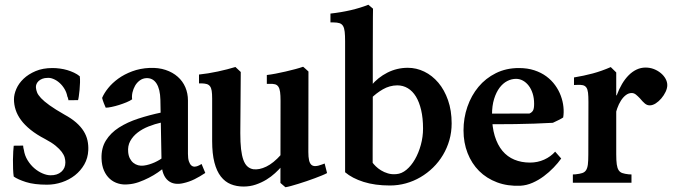

<svg xmlns="http://www.w3.org/2000/svg" viewBox="-20 -767 2824 806"><path d="M267.6 -346.2Q266.6 -348.6 265.6 -354Q264.6 -359.4 262.7 -361.8Q259.8 -378.4 251 -393.3Q242.2 -408.2 230.2 -418.9Q218.3 -429.7 204.3 -435.5Q190.4 -441.4 177.7 -439.9Q167 -439.9 157.7 -436.3Q148.4 -432.6 142.3 -427Q136.2 -421.4 133.1 -414.1Q129.9 -406.7 130.9 -398.4Q131.8 -389.2 135.7 -378.9Q139.6 -368.7 152.1 -355.2Q164.6 -341.8 188 -325Q211.4 -308.1 251 -285.6Q279.8 -270 299.6 -252.7Q319.3 -235.4 331.1 -216.6Q342.8 -197.8 347.2 -177.7Q351.6 -157.7 350.6 -136.2Q349.1 -103.5 334 -76.9Q318.8 -50.3 294.7 -31.2Q270.5 -12.2 240 -2Q209.5 8.3 177.7 8.3Q123.5 8.3 89.1 -2.7Q54.7 -13.7 37.6 -25.9Q35.6 -39.1 34.9 -58.1Q34.2 -77.1 34.4 -96.2Q34.7 -115.2 35.6 -131.3Q36.6 -147.5 37.6 -155.3L77.1 -155.8Q77.1 -151.9 78.1 -146.2Q79.1 -140.6 80.1 -138.2Q83.5 -114.3 95.7 -94.5Q107.9 -74.7 124 -60.8Q140.1 -46.9 158.4 -39.1Q176.8 -31.2 191.9 -31.2Q220.2 -30.8 237.3 -45.7Q254.4 -60.5 254.4 -85Q254.4 -94.7 251.5 -105.7Q248.5 -116.7 239.3 -129.2Q230 -141.6 213.4 -155.3Q196.8 -168.9 168.9 -183.6Q133.3 -202.1 108.4 -222.2Q83.5 -242.2 68.1 -263.2Q52.7 -284.2 45.7 -305.9Q38.6 -327.6 38.6 -350.1Q38.6 -370.6 48.6 -393.8Q58.6 -417 78.9 -436.3Q99.1 -455.6 129.4 -468.5Q159.7 -481.4 200.2 -481.4Q215.8 -481.4 231.7 -479.2Q247.6 -477.1 262.5 -472.7Q277.3 -468.3 290.8 -461.9Q304.2 -455.6 314.9 -446.8Q316.4 -436 315.9 -420.4Q315.4 -404.8 314 -389.6Q312.5 -374.5 310.8 -362.5Q309.1 -350.6 307.6 -346.7Z M408.7 -356Q417 -376 434.1 -397.2Q451.2 -418.5 476.3 -436.8Q501.5 -455.1 534.7 -467.5Q567.9 -480 607.9 -481.9Q645.5 -483.4 675.3 -473.4Q705.1 -463.4 726.1 -444.8Q747.1 -426.3 758.1 -400.6Q769 -375 769 -345.2V-121.1Q769 -101.6 772.9 -89.8Q776.9 -78.1 783.2 -72.5Q789.6 -66.9 798.1 -67.4Q806.6 -67.9 815.9 -72.8L826.2 -78.6L841.8 -41Q819.3 -25.9 796.6 -14.6Q773.9 -3.4 749 2Q731 6.3 714.6 3.9Q698.2 1.5 685.8 -8.8Q673.3 -19 666 -37.4Q658.7 -55.7 658.2 -82.5L653.3 -348.1Q652.3 -392.6 637 -416.5Q621.6 -440.4 593.8 -439Q578.6 -438 566.7 -429.2Q554.7 -420.4 547.1 -407.2Q539.6 -394 536.1 -378.9Q532.7 -363.8 534.7 -350.1Q525.9 -343.8 511 -337.6Q496.1 -331.5 480 -326.4Q463.9 -321.3 448.5 -318.1Q433.1 -314.9 423.8 -314.9Q420.4 -321.8 415.8 -334Q411.1 -346.2 408.7 -356ZM658.2 -252.9Q629.9 -246.6 603.5 -236.1Q577.1 -225.6 557.4 -210.2Q537.6 -194.8 526.6 -174.6Q515.6 -154.3 518.1 -128.4Q519.5 -112.8 525.4 -101.6Q531.2 -90.3 540 -83.3Q548.8 -76.2 560.1 -73.2Q571.3 -70.3 583 -71.8Q594.7 -73.2 606.7 -76.9Q618.7 -80.6 629.4 -85.4Q640.1 -90.3 649.4 -95.9Q658.7 -101.6 665.5 -106.4L672.4 -64.9Q660.2 -55.2 642.8 -43.2Q625.5 -31.2 605 -20.8Q584.5 -10.3 562.3 -2.4Q540 5.4 518.6 6.8Q496.6 9.3 476.6 3.4Q456.5 -2.4 441.2 -16.1Q425.8 -29.8 416.5 -51Q407.2 -72.3 406.2 -101.1Q404.8 -145.5 424.6 -177.2Q444.3 -209 479.2 -231.4Q514.2 -253.9 560.5 -269Q606.9 -284.2 658.2 -294.9Z M1100.1 -452.1Q1117.2 -454.1 1137.7 -458Q1158.2 -461.9 1179.2 -466.8Q1200.2 -471.7 1219.5 -476.8Q1238.8 -481.9 1252.4 -486.8Q1253.4 -486.3 1256.8 -483.2Q1260.3 -480 1264.2 -476.6Q1268.1 -473.1 1271.2 -470.2Q1274.4 -467.3 1274.9 -466.8L1274.4 -128.9Q1274.4 -107.9 1277.3 -94.7Q1280.3 -81.5 1286.9 -75.4Q1293.5 -69.3 1304.7 -69.8Q1315.9 -70.3 1332.5 -76.7L1342.8 -80.6L1353 -40.5Q1345.2 -36.1 1331.5 -30.5Q1317.9 -24.9 1301.5 -18.8Q1285.2 -12.7 1267.3 -6.6Q1249.5 -0.5 1232.7 4.6Q1215.8 9.8 1201.7 13.7Q1187.5 17.6 1178.2 19L1157.2 1L1157.7 -343.8Q1157.7 -366.7 1155.8 -380.9Q1153.8 -395 1148.7 -402.8Q1143.6 -410.6 1134.8 -413.1Q1126 -415.5 1111.8 -415H1100.1ZM815.4 -454.1Q833.5 -456.1 853.8 -459.2Q874 -462.4 894.3 -466.8Q914.6 -471.2 933.8 -476.1Q953.1 -481 968.3 -485.8L990.7 -464.8L988.8 -208Q988.8 -168.9 991.9 -141.4Q995.1 -113.8 1001.7 -95.7Q1008.3 -77.6 1018.6 -68.4Q1028.8 -59.1 1043 -56.6Q1067.9 -53.2 1097.9 -67.6Q1127.9 -82 1159.7 -117.7L1161.1 -66.9Q1150.4 -54.7 1134.5 -40Q1118.7 -25.4 1098.4 -12.9Q1078.1 -0.5 1054 7.8Q1029.8 16.1 1002.4 16.1Q973.1 16.1 949 6.3Q924.8 -3.4 907.2 -25.9Q889.6 -48.3 880.1 -85Q870.6 -121.6 870.6 -174.8V-353Q870.6 -373.5 868.7 -385.7Q866.7 -397.9 861.6 -404.8Q856.4 -411.6 848.1 -414.1Q839.8 -416.5 827.1 -417H815.4Z M1367.2 -710Q1458.5 -720.2 1526.4 -747.1L1545.9 -730.5Q1545.4 -721.2 1545.4 -693.6Q1545.4 -666 1545.2 -626.2Q1544.9 -586.4 1544.9 -537.4Q1544.9 -488.3 1544.9 -435.8Q1544.9 -383.3 1544.9 -330.8Q1544.9 -278.3 1544.7 -231.2Q1544.4 -184.1 1544.4 -145.8Q1544.4 -107.4 1544.4 -83.5Q1548.8 -77.6 1557.6 -68.8Q1566.4 -60.1 1579.3 -52Q1592.3 -43.9 1608.6 -39.1Q1625 -34.2 1644 -36.1Q1666 -37.6 1686.3 -54.4Q1706.5 -71.3 1721.9 -98.1Q1737.3 -125 1746.6 -158.7Q1755.9 -192.4 1755.9 -227.5Q1755.9 -271 1748 -304.7Q1740.2 -338.4 1726.1 -361.6Q1711.9 -384.8 1691.9 -396.7Q1671.9 -408.7 1647.5 -408.7Q1615.2 -408.2 1587.4 -392.1Q1559.6 -376 1537.6 -354V-407.2Q1566.4 -441.9 1606.4 -462.2Q1646.5 -482.4 1691.9 -482.4Q1728 -482.4 1761.2 -466.3Q1794.4 -450.2 1820.1 -419.9Q1845.7 -389.6 1860.8 -346.4Q1876 -303.2 1876 -249Q1876 -212.4 1866.5 -179Q1856.9 -145.5 1839.6 -116.5Q1822.3 -87.4 1798.1 -63.7Q1773.9 -40 1745.1 -23.2Q1716.3 -6.3 1683.8 2.7Q1651.4 11.7 1616.7 11.7Q1554.2 11.7 1506.3 -3.4Q1458.5 -18.6 1428.7 -43.9V-594.2Q1428.7 -618.2 1427 -633.5Q1425.3 -648.9 1420.2 -657.7Q1415 -666.5 1405.3 -669.7Q1395.5 -672.9 1379.4 -672.9H1367.2Z M2032.2 -290 2202.6 -290.5Q2212.9 -294.9 2217.5 -303Q2222.2 -311 2222.2 -331.1Q2222.2 -355 2216.1 -374.3Q2210 -393.6 2199.5 -407.2Q2189 -420.9 2175.3 -428.5Q2161.6 -436 2146.5 -436Q2127.4 -436 2109.4 -426.8Q2091.3 -417.5 2077.1 -398.7Q2063 -379.9 2054.2 -351.6Q2045.4 -323.2 2045.4 -285.2Q2045.4 -233.9 2056.9 -196.3Q2068.4 -158.7 2089.1 -133.8Q2109.9 -108.9 2139.4 -96.7Q2168.9 -84.5 2205.1 -84.5Q2236.8 -84.5 2264.4 -96.9Q2292 -109.4 2310.5 -130.4L2335.9 -101.6Q2322.8 -83 2304 -63.5Q2285.2 -43.9 2262.9 -27.3Q2240.7 -10.7 2215.8 0.2Q2190.9 11.2 2165 12.7Q2110.8 15.1 2066.7 -1.5Q2022.5 -18.1 1991.2 -49.3Q1960 -80.6 1942.9 -124.3Q1925.8 -168 1925.8 -219.7Q1925.8 -271.5 1942.1 -318.8Q1958.5 -366.2 1988.5 -402.3Q2018.6 -438.5 2061.8 -460Q2105 -481.4 2158.2 -481.4Q2194.3 -481.4 2223.1 -471.9Q2252 -462.4 2273.7 -446.3Q2295.4 -430.2 2310.5 -409.2Q2325.7 -388.2 2334.2 -365Q2342.8 -341.8 2345.2 -318.4Q2347.7 -294.9 2344.2 -273.9Q2340.8 -271.5 2335 -268.3Q2329.1 -265.1 2322.8 -262Q2316.4 -258.8 2310.5 -256.1Q2304.7 -253.4 2300.8 -251.5Q2264.2 -249.5 2222.7 -248Q2181.2 -246.6 2143.1 -246.1Q2105 -245.6 2074.7 -245.6Q2044.4 -245.6 2030.3 -245.6Z M2566.9 -119.1Q2566.9 -92.8 2569.1 -77.1Q2571.3 -61.5 2576.9 -52.7Q2582.5 -43.9 2592.5 -40.5Q2602.5 -37.1 2619.1 -35.2L2630.9 -34.7V0H2384.8V-34.7L2396 -35.2Q2413.6 -37.1 2424.1 -40.5Q2434.6 -43.9 2440.2 -52.5Q2445.8 -61 2447.8 -76.4Q2449.7 -91.8 2449.7 -118.2L2450.2 -338.9Q2450.2 -363.3 2448.5 -377.7Q2446.8 -392.1 2441.4 -399.7Q2436 -407.2 2426.5 -409.4Q2417 -411.6 2400.9 -410.6L2389.6 -410.2V-441.9Q2431.2 -448.7 2468.5 -458.7Q2505.9 -468.8 2543.9 -485.4L2566.9 -462.9ZM2568.8 -366.7Q2578.6 -393.1 2591.3 -414.6Q2604 -436 2619.4 -451.4Q2634.8 -466.8 2652.6 -475.1Q2670.4 -483.4 2689.9 -483.4Q2708.5 -483.4 2724.9 -477.1Q2741.2 -470.7 2753.9 -460.2Q2766.6 -449.7 2773.9 -436.5Q2781.2 -423.3 2781.2 -409.7Q2781.2 -396.5 2774.2 -381.6Q2767.1 -366.7 2756.3 -354Q2745.6 -341.3 2732.7 -333Q2719.7 -324.7 2707.5 -324.7Q2696.3 -324.7 2687 -332.5Q2677.7 -340.3 2666.5 -354Q2658.2 -362.8 2649.9 -369.6Q2641.6 -376.5 2631.8 -376.5Q2618.7 -376.5 2607.2 -367.7Q2595.7 -358.9 2586.7 -344.7Q2577.6 -330.6 2571 -312Q2564.5 -293.5 2561 -274.4L2554.2 -366.2Z"/></svg>

Font: Varendra
Style: Regular
Weight: 700
Designer: Jacob Thomas
Foundry: Bangla Type Foundry
Version: Version 1.008